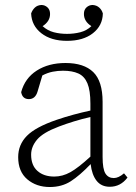

<svg xmlns="http://www.w3.org/2000/svg" viewBox="-20 -738 546 771"><path d="M421 12Q387 12 368 -12Q349 -36 344 -79Q300 -33 264 -10Q228 13 180 13Q126 13 89.5 -18Q53 -49 53 -107Q53 -157 88 -192.5Q123 -228 208 -257Q240 -268 275 -277.5Q310 -287 343 -294V-322Q343 -375 331 -403.5Q319 -432 294.5 -443Q270 -454 233 -454Q212 -454 191.5 -450Q171 -446 150 -435L131 -371Q122 -340 96 -340Q70 -340 65 -368Q80 -424 127.5 -454.5Q175 -485 243 -485Q317 -485 354.5 -448.5Q392 -412 392 -329V-108Q392 -59 403.5 -41Q415 -23 437 -23Q456 -23 478 -42L492 -25Q464 12 421 12ZM105 -117Q105 -74 130.5 -51.5Q156 -29 198 -29Q231 -29 262.5 -46.5Q294 -64 343 -109V-268Q311 -261 277 -250.5Q243 -240 217 -230Q153 -206 129 -177.5Q105 -149 105 -117ZM249 -574Q185 -574 146 -604.5Q107 -635 105 -684Q110 -698 120 -707.5Q130 -717 146 -718Q160 -718 170.5 -708.5Q181 -699 181 -682Q181 -652 151 -633Q171 -615 196 -608.5Q221 -602 249 -602Q277 -602 302.5 -608.5Q328 -615 347 -633Q317 -652 317 -682Q317 -699 327.5 -708.5Q338 -718 352 -718Q368 -717 378.5 -707.5Q389 -698 393 -684Q392 -635 353 -604.5Q314 -574 249 -574Z"/></svg>

Font: Source Serif Pro Light
Style: Regular
Weight: 300
Designer: Frank Grießhammer
Foundry: Adobe Systems Incorporated
Version: Version 3.001;hotconv 1.0.111;makeotfexe 2.5.65597